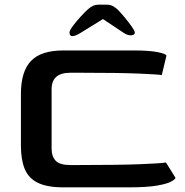

<svg xmlns="http://www.w3.org/2000/svg" viewBox="-20 -806 795 826"><path d="M253 0Q182 0 142 -20Q102 -40 86 -80Q70 -120 70 -179V-402Q70 -498 113 -543.5Q156 -589 253 -589H554Q623 -589 659.5 -581.5Q696 -574 696 -566L676 -483Q659 -486 575.5 -489.5Q492 -493 333 -493H282Q202 -493 202 -422V-167Q202 -133 219.5 -114.5Q237 -96 282 -96H323Q489 -96 580.5 -99.5Q672 -103 694 -107L735 -41Q735 -36 718.5 -26Q702 -16 658 -8Q614 0 531 0ZM279 -666Q279 -675 294 -695Q309 -715 327.5 -735Q346 -755 356 -764Q369 -776 380 -781Q391 -786 408 -786H438Q456 -786 468 -778.5Q480 -771 488 -763Q499 -752 516 -731.5Q533 -711 546.5 -692Q560 -673 560 -666Q560 -655 544.5 -654Q529 -653 510 -666L423 -724L329 -666Q279 -635 279 -666Z"/></svg>

Font: Goldman
Style: Regular
Weight: 400
Designer: Jaikishan Patel
Version: Version 1.000; ttfautohint (v1.8.3)